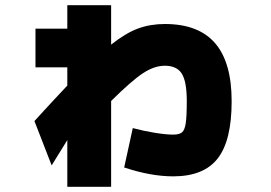

<svg xmlns="http://www.w3.org/2000/svg" viewBox="-20 -648 1040 736"><path d="M456 -6 489 -157Q530 -146 573 -139Q616 -132 644 -132Q667 -132 677.5 -140.5Q688 -149 692 -175.5Q696 -202 696 -260Q696 -335 677 -365.5Q658 -396 612 -396Q572 -396 529 -368Q486 -340 406 -261V68H238V-111Q217 -78 178 -14L112 -184Q173 -251 238 -320V-390H116V-538H238V-628H406V-477Q463 -522 510 -539Q557 -556 612 -556Q741 -556 804.5 -482.5Q868 -409 868 -260Q868 -109 814.5 -40.5Q761 28 644 28Q558 28 456 -6Z"/></svg>

Font: Enso Black
Style: Regular
Weight: 900
Designer: Coji Morishita
Foundry: UNDERFOREST DESIGN
Version: Version 1.000